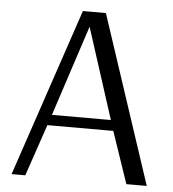

<svg xmlns="http://www.w3.org/2000/svg" viewBox="-49 -695 666 740"><g transform="rotate(5 284.0 -325.0)"><path d="M23 0 242 -650H331L546 0H467L399 -200H144L76 0ZM158 -241H386L273 -592Z"/></g></svg>

Font: Arsenal
Style: Regular
Weight: 400
Designer: Andrij Shevchenko
Foundry: Stairsfor
Version: Version 2.001;PS 002.001;hotconv 1.0.88;makeotf.lib2.5.64775